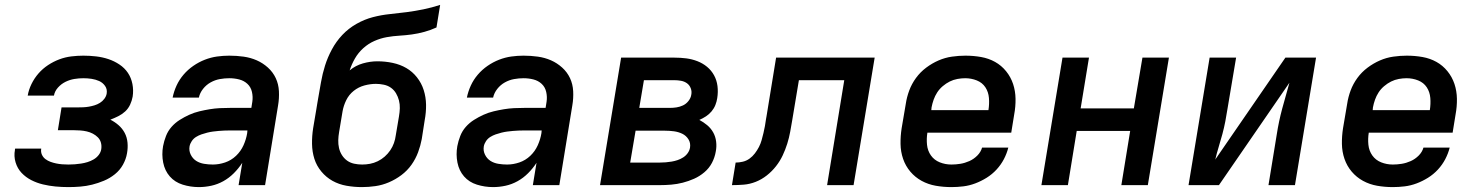

<svg xmlns="http://www.w3.org/2000/svg" viewBox="-20 -755 6040 783"><path d="M259 8Q232 8 206 5.5Q180 3 155 -3Q130 -9 107.5 -20.5Q85 -32 68 -50Q51 -68 43.5 -93Q36 -118 41 -144Q41 -146 41 -147Q41 -148 42 -149H148Q148 -149 148 -148.5Q148 -148 148 -148Q146 -135 151 -124Q156 -113 165.5 -106Q175 -99 186 -95Q197 -91 209 -88.5Q221 -86 233.5 -85Q246 -84 259 -84Q272 -84 285 -85Q298 -86 311 -88Q324 -90 337 -94Q350 -98 362 -105Q374 -112 382.5 -123Q391 -134 393 -147Q395 -161 391.5 -173.5Q388 -186 379 -195Q370 -204 358.5 -210Q347 -216 334 -219Q321 -222 307.5 -223Q294 -224 281 -224H216L231 -317H296Q308 -317 319.5 -317.5Q331 -318 342.5 -320Q354 -322 365.5 -325.5Q377 -329 387.5 -335.5Q398 -342 405.5 -352Q413 -362 415 -373Q418 -391 408.5 -404.5Q399 -418 384.5 -424.5Q370 -431 353.5 -433.5Q337 -436 320 -436Q302 -436 283.5 -433Q265 -430 247.5 -421.5Q230 -413 216.5 -398Q203 -383 200 -365H93Q97 -389 108.5 -412.5Q120 -436 137 -455.5Q154 -475 176 -489.5Q198 -504 222 -513Q246 -522 271 -525Q296 -528 320 -528Q346 -528 372 -525Q398 -522 422 -514Q446 -506 467 -492Q488 -478 501.5 -458Q515 -438 520 -412.5Q525 -387 521 -361Q518 -344 510.5 -328Q503 -312 490.5 -300.5Q478 -289 462 -281Q446 -273 430 -267Q448 -258 463.5 -244.5Q479 -231 488.5 -213Q498 -195 500 -173.5Q502 -152 498 -130Q494 -106 481.5 -83.5Q469 -61 448.5 -44.5Q428 -28 404 -18Q380 -8 356 -2Q332 4 307.5 6Q283 8 259 8Z M791 8Q757 8 725 -2Q693 -12 672.5 -35.5Q652 -59 645.5 -92Q639 -125 645 -159Q649 -180 657 -200.5Q665 -221 679.5 -237.5Q694 -254 713 -266Q732 -278 752 -287Q772 -296 793 -301Q814 -306 835 -309.5Q856 -313 876.5 -314Q897 -315 918 -315H1005L1009 -340Q1012 -360 1007.5 -380Q1003 -400 989 -413Q975 -426 955.5 -431Q936 -436 915 -436Q896 -436 876.5 -432.5Q857 -429 839 -419Q821 -409 808 -392.5Q795 -376 791 -357H684Q689 -382 700 -406Q711 -430 728.5 -450.5Q746 -471 768.5 -486.5Q791 -502 815.5 -511.5Q840 -521 865 -524.5Q890 -528 915 -528Q945 -528 973.5 -524Q1002 -520 1027 -509Q1052 -498 1072.5 -479.5Q1093 -461 1104.5 -436.5Q1116 -412 1117.5 -383Q1119 -354 1114 -325L1061 0H953L968 -91Q968 -91 968 -91Q968 -91 968 -91Q968 -91 968 -91Q968 -91 968 -91Q953 -68 933.5 -48.5Q914 -29 890.5 -16Q867 -3 841.5 2.5Q816 8 791 8ZM848 -84Q873 -84 898 -92.5Q923 -101 942.5 -119.5Q962 -138 973 -162.5Q984 -187 988 -212L989 -223H918Q906 -223 894.5 -222.5Q883 -222 871.5 -221Q860 -220 848.5 -218.5Q837 -217 825 -214Q813 -211 801.5 -207Q790 -203 779.5 -196.5Q769 -190 762 -179.5Q755 -169 753 -158Q750 -140 758 -124Q766 -108 780 -99Q794 -90 812 -87Q830 -84 848 -84Z M1456 8Q1424 8 1393 2.5Q1362 -3 1336 -17.5Q1310 -32 1290.5 -55.5Q1271 -79 1262 -107.5Q1253 -136 1252.5 -168Q1252 -200 1257 -232L1270 -309Q1272 -320 1273.5 -330.5Q1275 -341 1277 -351Q1283 -385 1289 -419.5Q1295 -454 1305.5 -487.5Q1316 -521 1333.5 -553.5Q1351 -586 1376 -612.5Q1401 -639 1433.5 -657.5Q1466 -676 1500.5 -685Q1535 -694 1569.5 -697.5Q1604 -701 1638.5 -705.5Q1673 -710 1707 -717Q1741 -724 1775 -735L1760 -643Q1736 -632 1710.5 -625Q1685 -618 1659.5 -614.5Q1634 -611 1608.5 -609.5Q1583 -608 1557.5 -603.5Q1532 -599 1507 -588Q1482 -577 1461.5 -558.5Q1441 -540 1427.5 -516.5Q1414 -493 1406 -468Q1430 -488 1460 -496.5Q1490 -505 1519 -505Q1551 -505 1581.5 -498.5Q1612 -492 1637 -477.5Q1662 -463 1680.5 -439.5Q1699 -416 1708 -387.5Q1717 -359 1717.5 -328Q1718 -297 1712 -265L1700 -188Q1695 -161 1685 -134Q1675 -107 1658 -83Q1641 -59 1617 -41Q1593 -23 1566 -11.5Q1539 0 1511 4Q1483 8 1456 8ZM1457 -84Q1473 -84 1489 -87Q1505 -90 1520.5 -97.5Q1536 -105 1549 -116.5Q1562 -128 1571.5 -142Q1581 -156 1586.5 -171.5Q1592 -187 1594 -203L1607 -280Q1610 -297 1610.5 -313.5Q1611 -330 1607 -345.5Q1603 -361 1595 -374.5Q1587 -388 1574.5 -397Q1562 -406 1545.5 -409.5Q1529 -413 1513 -413Q1490 -413 1466 -406.5Q1442 -400 1422.5 -384.5Q1403 -369 1392 -346.5Q1381 -324 1377 -301L1363 -217Q1360 -200 1359.5 -183.5Q1359 -167 1362.5 -151.5Q1366 -136 1374.5 -122.5Q1383 -109 1395.5 -100Q1408 -91 1424 -87.5Q1440 -84 1457 -84Z M1991 8Q1957 8 1925 -2Q1893 -12 1872.5 -35.5Q1852 -59 1845.5 -92Q1839 -125 1845 -159Q1849 -180 1857 -200.5Q1865 -221 1879.5 -237.5Q1894 -254 1913 -266Q1932 -278 1952 -287Q1972 -296 1993 -301Q2014 -306 2035 -309.5Q2056 -313 2076.5 -314Q2097 -315 2118 -315H2205L2209 -340Q2212 -360 2207.5 -380Q2203 -400 2189 -413Q2175 -426 2155.5 -431Q2136 -436 2115 -436Q2096 -436 2076.5 -432.5Q2057 -429 2039 -419Q2021 -409 2008 -392.5Q1995 -376 1991 -357H1884Q1889 -382 1900 -406Q1911 -430 1928.5 -450.5Q1946 -471 1968.5 -486.5Q1991 -502 2015.5 -511.5Q2040 -521 2065 -524.5Q2090 -528 2115 -528Q2145 -528 2173.5 -524Q2202 -520 2227 -509Q2252 -498 2272.5 -479.5Q2293 -461 2304.5 -436.5Q2316 -412 2317.5 -383Q2319 -354 2314 -325L2261 0H2153L2168 -91Q2168 -91 2168 -91Q2168 -91 2168 -91Q2168 -91 2168 -91Q2168 -91 2168 -91Q2153 -68 2133.5 -48.5Q2114 -29 2090.5 -16Q2067 -3 2041.5 2.5Q2016 8 1991 8ZM2048 -84Q2073 -84 2098 -92.5Q2123 -101 2142.5 -119.5Q2162 -138 2173 -162.5Q2184 -187 2188 -212L2189 -223H2118Q2106 -223 2094.5 -222.5Q2083 -222 2071.5 -221Q2060 -220 2048.5 -218.5Q2037 -217 2025 -214Q2013 -211 2001.5 -207Q1990 -203 1979.5 -196.5Q1969 -190 1962 -179.5Q1955 -169 1953 -158Q1950 -140 1958 -124Q1966 -108 1980 -99Q1994 -90 2012 -87Q2030 -84 2048 -84Z M2427 0 2513 -520H2730Q2755 -520 2778.5 -517Q2802 -514 2824 -505.5Q2846 -497 2863.5 -482.5Q2881 -468 2892 -448Q2903 -428 2906 -404Q2909 -380 2905 -355Q2903 -341 2897.5 -327Q2892 -313 2882 -301Q2872 -289 2859 -280.5Q2846 -272 2832 -266Q2849 -257 2864 -244.5Q2879 -232 2888.5 -215Q2898 -198 2900.5 -177.5Q2903 -157 2899 -137Q2895 -113 2883.5 -91Q2872 -69 2852.5 -52.5Q2833 -36 2810.5 -26Q2788 -16 2764.5 -10Q2741 -4 2717.5 -2Q2694 0 2671 0ZM2587 -315H2711Q2725 -315 2738.5 -317Q2752 -319 2765 -325Q2778 -331 2787.5 -343Q2797 -355 2799 -368Q2802 -382 2797 -395Q2792 -408 2781.5 -415.5Q2771 -423 2757.5 -425.5Q2744 -428 2730 -428H2606ZM2550 -92H2671Q2683 -92 2695 -93Q2707 -94 2719 -96Q2731 -98 2743 -102Q2755 -106 2766 -113Q2777 -120 2784.5 -130.5Q2792 -141 2794 -153Q2797 -172 2787.5 -187Q2778 -202 2762.5 -209.5Q2747 -217 2729 -219.5Q2711 -222 2692 -222H2572Z M2965 0 2980 -92Q2994 -92 3009 -95.5Q3024 -99 3036.5 -108Q3049 -117 3058.5 -129.5Q3068 -142 3075 -155.5Q3082 -169 3086 -183.5Q3090 -198 3093.5 -212.5Q3097 -227 3099.5 -241Q3102 -255 3104 -270Q3105 -273 3105 -275.5Q3105 -278 3106 -281L3145 -520H3547L3461 0H3353L3423 -428H3238L3211 -266Q3207 -242 3202.5 -217.5Q3198 -193 3190.5 -169Q3183 -145 3172 -121.5Q3161 -98 3144.5 -77Q3128 -56 3107 -39.5Q3086 -23 3062 -13.5Q3038 -4 3013.5 -2Q2989 0 2965 0Z M3860 8Q3827 8 3796 2.5Q3765 -3 3738.5 -17.5Q3712 -32 3692.5 -55Q3673 -78 3663 -107Q3653 -136 3652.5 -168Q3652 -200 3657 -232L3674 -332Q3678 -359 3688 -386Q3698 -413 3715.5 -437Q3733 -461 3757 -479Q3781 -497 3807.5 -508.5Q3834 -520 3862 -524Q3890 -528 3917 -528Q3950 -528 3981 -522.5Q4012 -517 4038 -502.5Q4064 -488 4083 -464.5Q4102 -441 4111.5 -412.5Q4121 -384 4121.5 -352Q4122 -320 4116 -288L4104 -214H3762Q3758 -189 3760.5 -164.5Q3763 -140 3776.5 -121Q3790 -102 3812.5 -93Q3835 -84 3860 -84Q3878 -84 3896.5 -87Q3915 -90 3933 -98Q3951 -106 3965.5 -120.5Q3980 -135 3985 -153H4092Q4086 -129 4074 -106Q4062 -83 4044 -63.5Q4026 -44 4003.5 -30Q3981 -16 3957 -7Q3933 2 3908.5 5Q3884 8 3860 8ZM3778 -306H4011Q4015 -331 4013 -355.5Q4011 -380 3998.5 -399Q3986 -418 3963.5 -427Q3941 -436 3916 -436Q3901 -436 3884.5 -433Q3868 -430 3853 -422.5Q3838 -415 3824.5 -403.5Q3811 -392 3802 -378Q3793 -364 3787.5 -348.5Q3782 -333 3779 -317Z M4227 0 4313 -520H4421L4387 -313H4604L4639 -520H4747L4661 0H4553L4589 -221H4371L4335 0Z M4827 0 4913 -520H5021L4986 -312Q4982 -286 4977 -260Q4972 -234 4965 -208Q4958 -182 4950 -156Q4942 -130 4936 -104H4935Q4935 -104 4935 -103.5Q4935 -103 4935 -103L5222 -520H5347L5261 0H5153L5187 -208Q5191 -234 5196.5 -260Q5202 -286 5209 -312Q5216 -338 5223.5 -364Q5231 -390 5238 -416Q5238 -416 5238 -416.5Q5238 -417 5238 -417L4951 0Z M5660 8Q5627 8 5596 2.5Q5565 -3 5538.5 -17.5Q5512 -32 5492.5 -55Q5473 -78 5463 -107Q5453 -136 5452.5 -168Q5452 -200 5457 -232L5474 -332Q5478 -359 5488 -386Q5498 -413 5515.5 -437Q5533 -461 5557 -479Q5581 -497 5607.5 -508.5Q5634 -520 5662 -524Q5690 -528 5717 -528Q5750 -528 5781 -522.5Q5812 -517 5838 -502.5Q5864 -488 5883 -464.5Q5902 -441 5911.5 -412.5Q5921 -384 5921.5 -352Q5922 -320 5916 -288L5904 -214H5562Q5558 -189 5560.5 -164.5Q5563 -140 5576.5 -121Q5590 -102 5612.5 -93Q5635 -84 5660 -84Q5678 -84 5696.5 -87Q5715 -90 5733 -98Q5751 -106 5765.5 -120.5Q5780 -135 5785 -153H5892Q5886 -129 5874 -106Q5862 -83 5844 -63.5Q5826 -44 5803.5 -30Q5781 -16 5757 -7Q5733 2 5708.5 5Q5684 8 5660 8ZM5578 -306H5811Q5815 -331 5813 -355.5Q5811 -380 5798.5 -399Q5786 -418 5763.5 -427Q5741 -436 5716 -436Q5701 -436 5684.5 -433Q5668 -430 5653 -422.5Q5638 -415 5624.5 -403.5Q5611 -392 5602 -378Q5593 -364 5587.5 -348.5Q5582 -333 5579 -317Z"/></svg>

Font: Iosevka SS04 SmBd Ex Obl
Style: Regular
Weight: 600
Width: 7
Italic angle: -9°
Monospace: yes
Designer: Belleve Invis
Foundry: Belleve Invis
Version: Version 19.0.0; ttfautohint (v1.8.4)